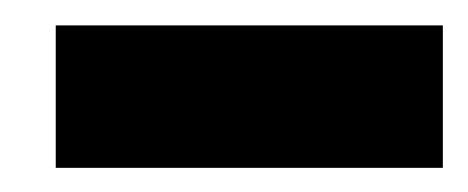

<svg xmlns="http://www.w3.org/2000/svg" viewBox="-20 -708 378 155"><path d="M25 -572.5V-687.5H337.5V-572.5Z"/></svg>

Font: Now Black
Style: Regular
Weight: 900
Designer: Alfredo Marco Pradil
Foundry: Alfredo Marco Pradil
Version: Version 1.002;PS 001.002;hotconv 1.0.88;makeotf.lib2.5.64775